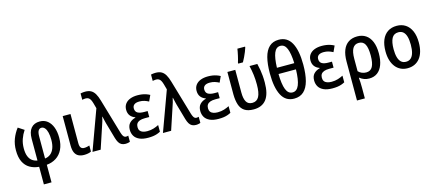

<svg xmlns="http://www.w3.org/2000/svg" viewBox="-66 -1500 5544 2448"><g transform="rotate(-15 2706.0 -276.5)"><path d="M220 -495Q187 -446 167.5 -390.5Q148 -335 148 -268Q148 -205 164.5 -164Q181 -123 210.5 -102Q240 -81 277 -75V-361Q277 -454 317.5 -501.5Q358 -549 432 -549Q492 -549 534 -515Q576 -481 598 -422Q620 -363 620 -285Q620 -195 589 -131.5Q558 -68 503 -33Q448 2 378 8V240H277V8Q208 2 155.5 -29Q103 -60 74 -119.5Q45 -179 45 -271Q45 -351 71 -419.5Q97 -488 142 -546ZM433 -466Q407 -466 392 -442.5Q377 -419 377 -362V-75Q419 -80 450.5 -105Q482 -130 499 -175.5Q516 -221 516 -284Q516 -341 506 -381.5Q496 -422 477 -444Q458 -466 433 -466Z M837 -153Q837 -113 851.5 -94.5Q866 -76 894 -76Q913 -76 932.5 -80Q952 -84 965 -89V-9Q949 0 924 5Q899 10 871 10Q830 10 799 -5Q768 -20 751 -55.5Q734 -91 734 -152V-539H837Z M983 0 1175 -525 1155 -597Q1147 -625 1137 -643.5Q1127 -662 1112 -671.5Q1097 -681 1074 -681Q1061 -681 1049.5 -679Q1038 -677 1029 -675V-759Q1037 -761 1047 -762.5Q1057 -764 1068.5 -765Q1080 -766 1090 -766Q1137 -766 1167.5 -749Q1198 -732 1219 -696Q1240 -660 1256 -604L1391 -144Q1399 -119 1407 -104.5Q1415 -90 1425 -83.5Q1435 -77 1447 -77Q1455 -77 1462.5 -78.5Q1470 -80 1477 -82V-1Q1470 2 1460 4.5Q1450 7 1439.5 8.5Q1429 10 1418 10Q1388 10 1366 -1.5Q1344 -13 1329.5 -37Q1315 -61 1304 -98L1254 -273Q1249 -289 1244.5 -306Q1240 -323 1236 -340Q1232 -357 1228.5 -372.5Q1225 -388 1222 -401H1219Q1214 -375 1205.5 -345.5Q1197 -316 1187 -289L1091 0Z M1797 -321V-242H1739Q1697 -242 1670.5 -232Q1644 -222 1631.5 -203Q1619 -184 1619 -155Q1619 -127 1632 -109Q1645 -91 1670 -82.5Q1695 -74 1728 -74Q1774 -74 1812 -86Q1850 -98 1880 -114V-26Q1860 -15 1835.5 -6.5Q1811 2 1782 6Q1753 10 1717 10Q1647 10 1602 -10.5Q1557 -31 1536 -66.5Q1515 -102 1515 -148Q1515 -205 1545.5 -236.5Q1576 -268 1624 -280V-285Q1583 -299 1559.5 -329.5Q1536 -360 1536 -408Q1536 -453 1560 -485Q1584 -517 1626 -533Q1668 -549 1722 -549Q1753 -549 1780.5 -545Q1808 -541 1833.5 -532.5Q1859 -524 1883 -511L1847 -433Q1819 -448 1790 -457Q1761 -466 1726 -466Q1681 -466 1658 -448.5Q1635 -431 1635 -399Q1635 -357 1664.5 -339Q1694 -321 1751 -321Z M1913 0 2105 -525 2085 -597Q2077 -625 2067 -643.5Q2057 -662 2042 -671.5Q2027 -681 2004 -681Q1991 -681 1979.5 -679Q1968 -677 1959 -675V-759Q1967 -761 1977 -762.5Q1987 -764 1998.5 -765Q2010 -766 2020 -766Q2067 -766 2097.5 -749Q2128 -732 2149 -696Q2170 -660 2186 -604L2321 -144Q2329 -119 2337 -104.5Q2345 -90 2355 -83.5Q2365 -77 2377 -77Q2385 -77 2392.5 -78.5Q2400 -80 2407 -82V-1Q2400 2 2390 4.5Q2380 7 2369.5 8.5Q2359 10 2348 10Q2318 10 2296 -1.5Q2274 -13 2259.5 -37Q2245 -61 2234 -98L2184 -273Q2179 -289 2174.5 -306Q2170 -323 2166 -340Q2162 -357 2158.5 -372.5Q2155 -388 2152 -401H2149Q2144 -375 2135.5 -345.5Q2127 -316 2117 -289L2021 0Z M2727 -321V-242H2669Q2627 -242 2600.5 -232Q2574 -222 2561.5 -203Q2549 -184 2549 -155Q2549 -127 2562 -109Q2575 -91 2600 -82.5Q2625 -74 2658 -74Q2704 -74 2742 -86Q2780 -98 2810 -114V-26Q2790 -15 2765.5 -6.5Q2741 2 2712 6Q2683 10 2647 10Q2577 10 2532 -10.5Q2487 -31 2466 -66.5Q2445 -102 2445 -148Q2445 -205 2475.5 -236.5Q2506 -268 2554 -280V-285Q2513 -299 2489.5 -329.5Q2466 -360 2466 -408Q2466 -453 2490 -485Q2514 -517 2556 -533Q2598 -549 2652 -549Q2683 -549 2710.5 -545Q2738 -541 2763.5 -532.5Q2789 -524 2813 -511L2777 -433Q2749 -448 2720 -457Q2691 -466 2656 -466Q2611 -466 2588 -448.5Q2565 -431 2565 -399Q2565 -357 2594.5 -339Q2624 -321 2681 -321Z M3111 9Q3034 9 2989.5 -21Q2945 -51 2927 -107.5Q2909 -164 2908 -241V-539H3012V-238Q3012 -161 3035.5 -118.5Q3059 -76 3115 -76Q3174 -76 3202 -127Q3230 -178 3230 -288Q3230 -357 3222.5 -415.5Q3215 -474 3200 -539H3303Q3314 -494 3320.5 -455Q3327 -416 3330.5 -376Q3334 -336 3334 -286Q3334 -136 3277.5 -63.5Q3221 9 3111 9ZM3069 -620Q3074 -635 3080 -657.5Q3086 -680 3091.5 -705Q3097 -730 3101.5 -753.5Q3106 -777 3108 -793H3209V-782Q3202 -758 3189.5 -727.5Q3177 -697 3162 -665.5Q3147 -634 3131 -606H3069Z M3867 -379Q3867 -254 3844 -167.5Q3821 -81 3772 -35.5Q3723 10 3645 10Q3533 10 3479.5 -91Q3426 -192 3426 -379Q3426 -504 3448.5 -590.5Q3471 -677 3519.5 -722Q3568 -767 3645 -767Q3757 -767 3812 -667.5Q3867 -568 3867 -379ZM3645 -72Q3702 -72 3730 -140Q3758 -208 3761 -345H3531Q3533 -209 3560 -140.5Q3587 -72 3645 -72ZM3646 -686Q3589 -686 3562.5 -621Q3536 -556 3532 -427H3761Q3756 -556 3729 -621Q3702 -686 3646 -686Z M4230 -321V-242H4172Q4130 -242 4103.5 -232Q4077 -222 4064.5 -203Q4052 -184 4052 -155Q4052 -127 4065 -109Q4078 -91 4103 -82.5Q4128 -74 4161 -74Q4207 -74 4245 -86Q4283 -98 4313 -114V-26Q4293 -15 4268.5 -6.5Q4244 2 4215 6Q4186 10 4150 10Q4080 10 4035 -10.5Q3990 -31 3969 -66.5Q3948 -102 3948 -148Q3948 -205 3978.5 -236.5Q4009 -268 4057 -280V-285Q4016 -299 3992.5 -329.5Q3969 -360 3969 -408Q3969 -453 3993 -485Q4017 -517 4059 -533Q4101 -549 4155 -549Q4186 -549 4213.5 -545Q4241 -541 4266.5 -532.5Q4292 -524 4316 -511L4280 -433Q4252 -448 4223 -457Q4194 -466 4159 -466Q4114 -466 4091 -448.5Q4068 -431 4068 -399Q4068 -357 4097.5 -339Q4127 -321 4184 -321Z M4835 -270Q4835 -182 4811.5 -119Q4788 -56 4743.5 -23Q4699 10 4635 10Q4600 10 4568.5 -1.5Q4537 -13 4514 -33H4508Q4511 -8 4512.5 27.5Q4514 63 4514 100V240H4410V-275Q4410 -364 4434.5 -425Q4459 -486 4507 -517.5Q4555 -549 4624 -549Q4688 -549 4735.5 -517.5Q4783 -486 4809 -423.5Q4835 -361 4835 -270ZM4621 -464Q4567 -464 4540.5 -419.5Q4514 -375 4514 -281V-119Q4534 -97 4561.5 -86Q4589 -75 4618 -75Q4676 -75 4702 -123Q4728 -171 4728 -270Q4728 -370 4703 -417Q4678 -464 4621 -464Z M5363 -271Q5363 -205 5348.5 -153.5Q5334 -102 5305.5 -65.5Q5277 -29 5235.5 -9.5Q5194 10 5142 10Q5092 10 5051.5 -9.5Q5011 -29 4982.5 -65.5Q4954 -102 4938.5 -153.5Q4923 -205 4923 -271Q4923 -359 4949 -421Q4975 -483 5024.5 -516Q5074 -549 5144 -549Q5210 -549 5259 -517Q5308 -485 5335.5 -423Q5363 -361 5363 -271ZM5030 -270Q5030 -208 5042 -164.5Q5054 -121 5079 -98Q5104 -75 5143 -75Q5183 -75 5208 -98Q5233 -121 5245 -164.5Q5257 -208 5257 -270Q5257 -333 5245 -376Q5233 -419 5208 -441.5Q5183 -464 5143 -464Q5083 -464 5056.5 -414Q5030 -364 5030 -270Z"/></g></svg>

Font: Noto Sans Display SemiCondensed Medium
Style: Regular
Weight: 500
Width: 4
Designer: Monotype Design Team
Foundry: Monotype Imaging Inc.
Version: Version 2.003